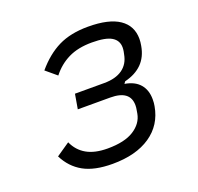

<svg xmlns="http://www.w3.org/2000/svg" viewBox="-103 -660 807 784"><g transform="rotate(-20 300.0 -268.5)"><path d="M59.5 -93 118 -133Q135.5 -94 170.8 -74Q206 -54 261.5 -54Q335.5 -54 375.8 -79.8Q416 -105.5 423.5 -146.5L426 -161.5Q428 -171 428 -181.5Q428 -246 342 -246H201L212 -310H339Q389 -310 418.8 -331.2Q448.5 -352.5 455.5 -392.5L458 -404.5Q459.5 -413.5 459.5 -421Q459.5 -451.5 433.5 -467.2Q407.5 -483 348 -483Q287.5 -483 245.5 -462.2Q203.5 -441.5 173.5 -403L127 -442Q173 -496.5 226.2 -522.8Q279.5 -549 355 -549Q445.5 -549 490.8 -518.2Q536 -487.5 536 -430.5Q536 -417 533 -401Q525 -355 497 -327Q469 -299 422 -287.5L415.5 -278.5Q458.5 -271.5 480.5 -246Q502.5 -220.5 502.5 -180Q502.5 -163.5 500 -151Q486.5 -73.5 423.8 -30.8Q361 12 259 12Q180.5 12 133 -14.5Q85.5 -41 59.5 -93Z"/></g></svg>

Font: JuliaMono Light
Style: Italic
Weight: 300
Italic angle: -9°
Monospace: yes
Designer: cormullion
Foundry: corm
Version: Version 0.054; ttfautohint (v1.8.4)